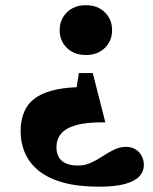

<svg xmlns="http://www.w3.org/2000/svg" viewBox="-20 -478 590 740"><path d="M361 241.5Q281.5 241.5 224.2 225.8Q167 210 130.8 181.2Q94.5 152.5 77 113.2Q59.5 74 59.5 28Q59.5 -28 83.2 -65.8Q107 -103.5 160.8 -122.8Q214.5 -142 303.5 -142.5L262.5 -59.5L284 -196.5H337.5L386 -6.5Q316 -7.5 274.8 4Q233.5 15.5 215.5 37.2Q197.5 59 197.5 90.5Q197.5 111.5 206.2 127.2Q215 143 233.8 151.5Q252.5 160 281 160Q307.5 160 330.8 149.2Q354 138.5 375.8 124Q397.5 109.5 419.8 98.8Q442 88 466.5 88Q486 88 501.2 97Q516.5 106 525.5 121.8Q534.5 137.5 534.5 158.5Q534.5 182 518 200.8Q501.5 219.5 463.5 230.5Q425.5 241.5 361 241.5ZM311 -266Q266 -266 238 -293.2Q210 -320.5 210 -361.5Q210 -403 238 -430.5Q266 -458 311 -458Q356 -458 384 -430.5Q412 -403 412 -361.5Q412 -320.5 384 -293.2Q356 -266 311 -266Z"/></svg>

Font: Newsreader 16pt 16pt ExtraBold
Style: Regular
Weight: 800
Version: Version 1.003